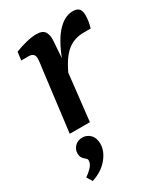

<svg xmlns="http://www.w3.org/2000/svg" viewBox="-166 -504 683 792"><g transform="rotate(-30 176.0 -108.0)"><path d="M51 0 86 -280Q88 -292 90 -309Q92 -326 92 -337Q92 -350 84.5 -356Q77 -362 65 -362H29L34 -401Q59 -411 87 -418Q115 -425 136 -425Q167 -425 177 -408Q187 -391 184 -361L178 -276L147 0ZM164 -246Q197 -344 234.5 -388Q272 -432 314 -432Q334 -432 343 -422.5Q352 -413 352 -392Q352 -376 349.5 -361.5Q347 -347 343 -333H310Q263 -333 230 -305.5Q197 -278 168 -213ZM36 216 20 190Q36 179 49.5 165Q63 151 64 135Q64 128 61 125.5Q58 123 54 119Q47 114 42.5 106Q38 98 38 87Q38 67 52 53Q66 39 87 39Q109 39 124.5 54.5Q140 70 140 99Q140 133 112.5 166.5Q85 200 36 216Z"/></g></svg>

Font: Yrsa Medium
Style: Italic
Weight: 500
Italic angle: -7.10001°
Designer: Anna Giedrys (Yrsa+Rasa design), David Brezina (Yrsa art-direction, Rasa art-direction, design)
Foundry: Rosetta Type Foundry
Version: Version 2.004